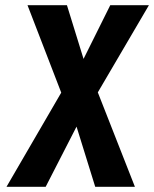

<svg xmlns="http://www.w3.org/2000/svg" viewBox="-20 -720 594 740"><path d="M347 0 275 -232 156 0H5L216 -363L86 -700H238L302 -493L405 -700H554L357 -364L500 0Z"/></svg>

Font: Share
Style: Bold Italic
Weight: 700
Designer: Ralph du Carrois
Version: Version 1.002